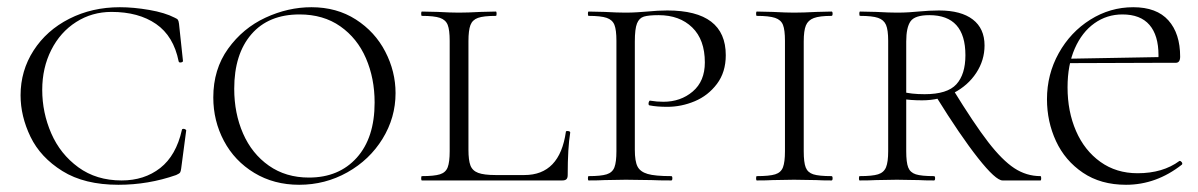

<svg xmlns="http://www.w3.org/2000/svg" viewBox="-20 -500 3320 532"><path d="M464 -451Q471 -448 473 -445Q475 -442 476 -434L487 -331Q487 -328 481.5 -327Q476 -326 475 -330Q461 -400 412.5 -433.5Q364 -467 289 -467Q235 -467 191 -439Q147 -411 122 -361.5Q97 -312 97 -251Q97 -188 122 -130.5Q147 -73 197 -36.5Q247 0 317 0Q380 0 424 -34.5Q468 -69 484 -140Q484 -143 489 -143Q491 -143 493.5 -141.5Q496 -140 496 -139L482 -33Q481 -25 479 -22Q477 -19 468 -15Q391 12 308 12Q214 12 153 -26Q92 -64 64.5 -121Q37 -178 37 -236Q37 -304 73 -360Q109 -416 172 -448Q235 -480 312 -480Q350 -480 393.5 -472.5Q437 -465 464 -451Z M571 -230Q571 -308 612 -365Q653 -422 715.5 -451Q778 -480 843 -480Q913 -480 966 -446Q1019 -412 1047.5 -357Q1076 -302 1076 -242Q1076 -174 1040 -115.5Q1004 -57 942.5 -22.5Q881 12 809 12Q739 12 684.5 -21Q630 -54 600.5 -109.5Q571 -165 571 -230ZM1018 -216Q1018 -283 994 -338.5Q970 -394 923 -427Q876 -460 810 -460Q724 -460 676.5 -405Q629 -350 629 -254Q629 -186 653.5 -130Q678 -74 725 -41Q772 -8 836 -8Q919 -8 968.5 -63Q1018 -118 1018 -216Z M1353 -15H1433Q1531 -15 1548 -135Q1548 -137 1552 -137Q1555 -137 1557.5 -136Q1560 -135 1560 -133Q1553 -90 1553 -15Q1553 -7 1549.5 -3.5Q1546 0 1538 0H1149Q1147 0 1147 -6Q1147 -12 1149 -12Q1183 -12 1199 -17Q1215 -22 1220.5 -36.5Q1226 -51 1226 -81V-387Q1226 -417 1220.5 -431Q1215 -445 1199 -450.5Q1183 -456 1149 -456Q1147 -456 1147 -462Q1147 -468 1149 -468L1193 -467Q1229 -465 1251 -465Q1276 -465 1312 -467L1354 -468Q1356 -468 1356 -462Q1356 -456 1354 -456Q1320 -456 1304.5 -450.5Q1289 -445 1283.5 -430.5Q1278 -416 1278 -386V-85Q1278 -56 1283.5 -41.5Q1289 -27 1305 -21Q1321 -15 1353 -15Z M1840 -12Q1843 -12 1843 -6Q1843 0 1840 0Q1805 0 1786 -1L1714 -2L1655 -1Q1639 0 1611 0Q1609 0 1609 -6Q1609 -12 1611 -12Q1645 -12 1661 -17Q1677 -22 1682.5 -36.5Q1688 -51 1688 -81V-387Q1688 -417 1682.5 -431Q1677 -445 1661 -450.5Q1645 -456 1611 -456Q1609 -456 1609 -462Q1609 -468 1611 -468L1655 -467Q1691 -465 1713 -465Q1730 -465 1745.5 -466Q1761 -467 1773 -468Q1803 -471 1829 -471Q1991 -471 1991 -347Q1991 -300 1966.5 -267.5Q1942 -235 1905 -219.5Q1868 -204 1829 -204Q1800 -204 1780 -208Q1777 -208 1777 -213Q1777 -216 1778.5 -219Q1780 -222 1782 -221Q1800 -218 1818 -218Q1866 -218 1899.5 -246.5Q1933 -275 1933 -327Q1933 -390 1898 -424Q1863 -458 1805 -458Q1777 -458 1764 -454Q1751 -450 1745 -435Q1739 -420 1739 -385V-85Q1739 -53 1746.5 -38.5Q1754 -24 1774.5 -18Q1795 -12 1840 -12Z M2284 -12Q2287 -12 2287 -6Q2287 0 2284 0Q2257 0 2242 -1L2180 -2L2121 -1Q2105 0 2077 0Q2075 0 2075 -6Q2075 -12 2077 -12Q2112 -12 2128 -17Q2144 -22 2149.5 -36.5Q2155 -51 2155 -81V-387Q2155 -417 2149.5 -431Q2144 -445 2127.5 -450.5Q2111 -456 2077 -456Q2075 -456 2075 -462Q2075 -468 2077 -468L2121 -467Q2159 -465 2180 -465Q2205 -465 2243 -467L2284 -468Q2287 -468 2287 -462Q2287 -456 2284 -456Q2251 -456 2235 -450Q2219 -444 2213 -429.5Q2207 -415 2207 -385V-81Q2207 -50 2212.5 -36Q2218 -22 2233.5 -17Q2249 -12 2284 -12Z M2568 0Q2541 0 2526 -1L2465 -2L2407 -1Q2391 0 2362 0Q2360 0 2360 -6Q2360 -12 2362 -12Q2397 -12 2413 -17Q2429 -22 2435 -36.5Q2441 -51 2441 -81V-387Q2441 -417 2435 -431Q2429 -445 2413 -450.5Q2397 -456 2363 -456Q2361 -456 2361 -462Q2361 -468 2363 -468L2408 -467Q2444 -465 2465 -465Q2484 -465 2499 -466Q2514 -467 2524 -468Q2556 -471 2582 -471Q2643 -471 2675.5 -446Q2708 -421 2708 -374Q2708 -333 2685 -298Q2662 -263 2622.5 -242.5Q2583 -222 2535 -222Q2503 -222 2480 -226L2479 -246Q2504 -239 2542 -239Q2605 -239 2630 -266.5Q2655 -294 2655 -347Q2655 -458 2555 -458Q2515 -458 2503 -441Q2491 -424 2491 -385V-81Q2491 -50 2496.5 -36Q2502 -22 2517.5 -17Q2533 -12 2568 -12Q2571 -12 2571 -6Q2571 0 2568 0ZM2863 0H2758Q2739 0 2690 -62Q2641 -124 2574 -232L2620 -253Q2679 -157 2718 -106.5Q2757 -56 2790.5 -34Q2824 -12 2863 -12Q2865 -12 2865 -6Q2865 0 2863 0Z M2881 -225Q2881 -294 2913.5 -352.5Q2946 -411 3001 -445.5Q3056 -480 3120 -480Q3185 -480 3217.5 -443.5Q3250 -407 3250 -343Q3250 -326 3238 -326H3189Q3190 -333 3190 -347Q3190 -402 3165 -431Q3140 -460 3090 -460Q3047 -460 3012.5 -435.5Q2978 -411 2958 -365.5Q2938 -320 2938 -258Q2938 -191 2961.5 -137Q2985 -83 3029 -51.5Q3073 -20 3132 -20Q3202 -20 3248 -54H3249Q3252 -54 3254.5 -50.5Q3257 -47 3255 -44Q3184 12 3100 12Q3030 12 2980.5 -21.5Q2931 -55 2906 -109Q2881 -163 2881 -225ZM2924 -337 3201 -342V-326L2925 -325Z"/></svg>

Font: Cormorant Unicase Light
Style: Regular
Weight: 300
Designer: Christian Thalmann (Catharsis Fonts)
Foundry: Catharsis Fonts
Version: Version 4.000